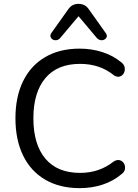

<svg xmlns="http://www.w3.org/2000/svg" viewBox="-20 -966 714 995"><path d="M393 9Q289 9 214 -35Q139 -79 99.5 -160.5Q60 -242 60 -353Q60 -464 99.5 -545Q139 -626 214 -670Q289 -714 393 -714Q455 -714 510.5 -696Q566 -678 606 -645Q623 -633 626 -617Q629 -601 622 -587.5Q615 -574 601 -569.5Q587 -565 570 -576Q498 -635 395 -635Q277 -635 215 -561Q153 -487 153 -353Q153 -218 215 -144Q277 -70 395 -70Q495 -70 569 -129Q587 -140 601.5 -135.5Q616 -131 623 -118Q630 -105 627.5 -89.5Q625 -74 609 -63Q568 -28 512.5 -9.5Q457 9 393 9ZM292 -769Q280 -756 265.5 -757.5Q251 -759 244 -770.5Q237 -782 247 -796L333 -917Q344 -933 357.5 -939.5Q371 -946 387 -946Q403 -946 416.5 -939.5Q430 -933 441 -917L527 -796Q538 -782 531 -770.5Q524 -759 509.5 -757.5Q495 -756 482 -769L387 -882Z"/></svg>

Font: Chiron GoRound TC N
Style: Regular
Weight: 350
Designer: Ryoko NISHIZUKA 西塚涼子 (kana, bopomofo & ideographs); Paul D. Hunt (Latin, Greek & Cyrillic); Sandoll Communications 산돌커뮤니
Foundry: Adobe
Version: Version 1.000;hotconv 1.1.1;makeotfexe 2.6.0